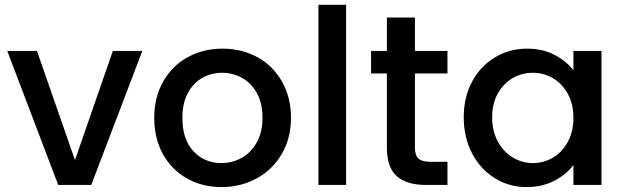

<svg xmlns="http://www.w3.org/2000/svg" viewBox="-20 -760 2566 789"><path d="M9.8 -550.8H131.8L288.1 -102.1L443.8 -550.8H564.9L355 0H219.2Z M613.8 -275.9Q613.8 -359.9 650.6 -425Q687.5 -490.2 751.7 -525.1Q815.9 -560.1 894.5 -560.1Q973.6 -560.1 1037.6 -525.1Q1101.6 -490.2 1138.7 -425Q1175.8 -359.9 1175.8 -275.9Q1175.8 -191.9 1137.7 -127Q1099.6 -62 1034.2 -26.6Q968.8 8.8 889.6 8.8Q811.5 8.8 748.5 -26.6Q685.5 -62 649.7 -126.5Q613.8 -190.9 613.8 -275.9ZM729.5 -275.9Q729.5 -187 775.1 -138.4Q820.8 -89.8 889.6 -89.8Q933.6 -89.8 972.2 -110.8Q1010.7 -131.8 1034.7 -173.8Q1058.6 -215.8 1058.6 -275.9Q1058.6 -335.9 1035.6 -377.4Q1012.7 -418.9 974.6 -439.9Q936.5 -460.9 892.6 -460.9Q848.6 -460.9 811.3 -439.9Q773.9 -418.9 751.7 -377.4Q729.5 -335.9 729.5 -275.9Z M1288.6 0V-740.2H1402.3V0Z M1504.9 -458V-550.8H1569.8V-688H1685.1V-550.8H1818.8V-458H1685.1V-152.8Q1685.1 -122.1 1699.5 -108.6Q1713.9 -95.2 1749 -95.2H1818.8V0H1729Q1651.9 0 1610.8 -35.9Q1569.8 -71.8 1569.8 -152.8V-458Z M1885.7 -277.8Q1885.7 -360.8 1920.2 -424.8Q1954.6 -488.8 2014.2 -524.4Q2073.7 -560.1 2145.5 -560.1Q2210.4 -560.1 2259 -534.4Q2307.6 -508.8 2336.4 -471.2V-550.8H2451.7V0H2336.4V-82Q2307.6 -43 2257.6 -17.1Q2207.5 8.8 2143.6 8.8Q2072.8 8.8 2013.7 -27.6Q1954.6 -64 1920.2 -129.4Q1885.7 -194.8 1885.7 -277.8ZM2002.4 -277.8Q2002.4 -220.7 2026.1 -177.7Q2049.8 -134.8 2088.1 -112.3Q2126.5 -89.8 2169.4 -89.8Q2213.4 -89.8 2251.5 -111.8Q2289.6 -133.8 2313 -176.5Q2336.4 -219.2 2336.4 -275.9Q2336.4 -333 2313 -375Q2289.6 -417 2251.7 -439Q2213.9 -460.9 2169.4 -460.9Q2125.5 -460.9 2087.6 -439.5Q2049.8 -418 2026.1 -376.5Q2002.4 -335 2002.4 -277.8Z"/></svg>

Font: Poppins Medium
Style: Regular
Weight: 500
Designer: Ninad Kale (Devanagari), Jonny Pinhorn (Latin)
Foundry: Indian Type Foundry
Version: 4.004